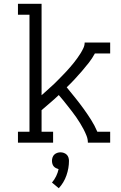

<svg xmlns="http://www.w3.org/2000/svg" viewBox="-20 -755 640 1016"><path d="M75 0V-58H136V-677H75V-735H200V-251Q212 -261 223 -271.5Q234 -282 245.5 -292Q257 -302 268 -312.5Q279 -323 289.5 -334Q300 -345 311 -356Q322 -367 332 -378Q342 -389 352 -400.5Q362 -412 371.5 -424Q381 -436 390 -448.5Q399 -461 407 -474Q415 -487 421.5 -501Q428 -515 428 -530H563V-472H482Q468 -446 450 -423Q432 -400 413 -378Q394 -356 374 -334.5Q354 -313 333 -293Q356 -265 378.5 -237Q401 -209 422 -180Q443 -151 462 -121Q481 -91 495 -58H563V0H445Q445 -19 438 -36.5Q431 -54 422.5 -70.5Q414 -87 404 -103Q394 -119 383.5 -134.5Q373 -150 361.5 -164.5Q350 -179 338.5 -194Q327 -209 315 -223.5Q303 -238 291 -252Q269 -231 246 -211.5Q223 -192 200 -172V-58H261V0ZM291 241 255 211Q268 196 277 177.5Q286 159 290 140Q290 140 290 140Q290 140 290 140Q283 138 276 134.5Q269 131 264 125Q259 119 257 111Q255 103 255 96Q255 87 258 78Q261 69 267.5 63Q274 57 282.5 54Q291 51 300 51Q309 51 317.5 54Q326 57 332.5 63Q339 69 342 78Q345 87 345 96Q345 135 331.5 173.5Q318 212 291 241Z"/></svg>

Font: Iosevka Curly Slab LtEx
Style: Regular
Weight: 300
Width: 7
Monospace: yes
Designer: Belleve Invis
Foundry: Belleve Invis
Version: Version 11.1.0; ttfautohint (v1.8.3)